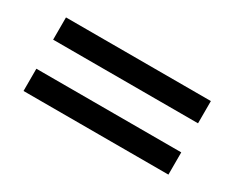

<svg xmlns="http://www.w3.org/2000/svg" viewBox="-51 -571 684 562"><g transform="rotate(30 291.5 -290.5)"><path d="M47.4 -414.6H537.1V-339.4H47.4ZM47.4 -241.2H537.1V-166H47.4Z"/></g></svg>

Font: Inder
Style: Regular
Weight: 400
Designer: Irina Smirnova
Foundry: Irina Smirnova
Version: Version 1.001